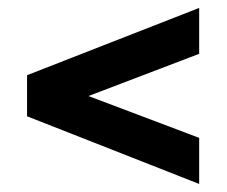

<svg xmlns="http://www.w3.org/2000/svg" viewBox="-20 -515 569 482"><path d="M47.9 -223.1V-326.2L480 -495.1V-379.9L202.1 -273.9L480 -168.9V-53.2Z"/></svg>

Font: D-DIN Exp
Style: DINExp-Bold
Weight: 700
Width: 7
Designer: Charles Nix
Foundry: Datto Inc.
Version: Version 1.00